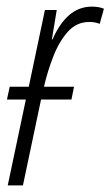

<svg xmlns="http://www.w3.org/2000/svg" viewBox="-20 -560 334 580"><path d="M3.4 0 58.1 -259.3H1L9.3 -297.9H66.9L115.7 -529.8H151.4L136.7 -440.9H138.7Q159.2 -488.3 188.7 -514.2Q218.3 -540 257.8 -540Q278.3 -540 293.9 -533.7L281.2 -487.8Q268.1 -493.7 250 -493.7Q210.9 -493.7 184.3 -463.4Q157.7 -433.1 140.4 -387.9Q123 -342.8 112.8 -297.9H203.6L195.8 -259.3H104L49.3 0Z"/></svg>

Font: Open Sans Condensed Light
Style: Italic
Weight: 300
Width: 3
Italic angle: -12°
Designer: Monotype Design Team
Foundry: Monotype Imaging Inc.
Version: Version 3.000; ttfautohint (v1.8.4)